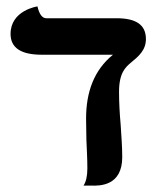

<svg xmlns="http://www.w3.org/2000/svg" viewBox="-20 -579 478 600"><path d="M352 -292C352 -351 372 -369 390 -384C413 -403 436 -422 436 -457C436 -503 403 -522 344 -522H125C112 -522 103 -534 97 -559C97 -559 13 -547 13 -473C13 -430 45 -408 110 -408H333C274 -360 249 -292 249 -208C249 -187 250 -165 250 -142C251 -115 253 -86 253 -53C253 -29 249 -11 241 1H265C292 2 362 2 362 -88C362 -123 359 -156 357 -190C354 -224 352 -258 352 -292Z"/></svg>

Font: Libertinus Serif Semibold
Style: Regular
Weight: 600
Designer: Philipp H. Poll, Khaled Hosny
Foundry: Caleb Maclennan
Version: Version 7.050;RELEASE